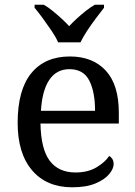

<svg xmlns="http://www.w3.org/2000/svg" viewBox="-20 -786 575 816"><path d="M287 10Q178 10 116.5 -62Q55 -134 55 -264Q55 -404 113 -475Q171 -546 277 -546Q374 -546 429.5 -486Q485 -426 485 -307V-261H152Q154 -152 191.5 -102.5Q229 -53 301 -53Q353 -53 389.5 -74.5Q426 -96 444 -123Q451 -120 457 -111Q463 -102 463 -89Q463 -69 444 -46Q425 -23 386 -6.5Q347 10 287 10ZM384 -315Q384 -395 359.5 -443.5Q335 -492 275 -492Q220 -492 189.5 -446.5Q159 -401 154 -315ZM227 -606Q217 -629 199 -655.5Q181 -682 162 -708Q143 -734 127 -753V-766H166Q185 -755 204 -739.5Q223 -724 241 -707.5Q259 -691 274 -675Q289 -691 307 -707.5Q325 -724 344.5 -739.5Q364 -755 383 -766H422V-753Q407 -734 387.5 -708Q368 -682 350.5 -655.5Q333 -629 322 -606Z"/></svg>

Font: Noto Serif Bengali
Style: Regular
Weight: 400
Designer: Juan Bruce, Universal Thirst, Indian Type Foundry and the Monotype Design Team.
Foundry: Monotype Imaging Inc.
Version: Version 2.003